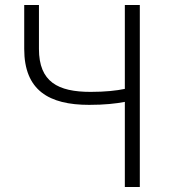

<svg xmlns="http://www.w3.org/2000/svg" viewBox="-20 -749 686 769"><path d="M480 0H540V-729H480V-393C447 -386 401 -381 343 -381C212 -381 136 -421 136 -553V-729H77V-553C77 -387 176 -329 337 -329C398 -329 444 -334 480 -341Z"/></svg>

Font: Noto Sans T Chinese Light
Style: Regular
Weight: 300
Designer: Ryoko NISHIZUKA (kana & ideographs); Paul D. Hunt (Latin, Greek & Cyrillic); Wenlong ZHANG (bopomofo); Sandoll Communica
Foundry: Adobe Systems Incorporated
Version: Version 1.000;PS 1;hotconv 1.0.78;makeotf.lib2.5.61930